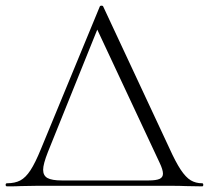

<svg xmlns="http://www.w3.org/2000/svg" viewBox="-23 -659 741 681"><path d="M2 -9Q30 -9 49 -19Q68 -29 85 -55Q102 -81 122 -130L331 -636Q332 -639 337 -639Q342 -639 343 -636L577 -135Q600 -84 618 -57Q636 -30 653.5 -19.5Q671 -9 694 -9Q698 -9 698 -3.5Q698 2 694 2L636 1Q617 0 580 0H110L51 1Q36 2 2 2Q-3 2 -3 -3.5Q-3 -9 2 -9ZM504 -19Q531 -19 543 -24.5Q555 -30 555 -43Q555 -57 543 -82L322 -554L147 -120Q130 -77 130 -57Q130 -36 145.5 -27.5Q161 -19 196 -19Z"/></svg>

Font: Cormorant Garamond Light
Style: Regular
Weight: 300
Designer: Christian Thalmann (Catharsis Fonts)
Version: Version 3.000